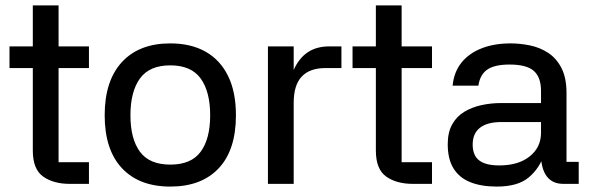

<svg xmlns="http://www.w3.org/2000/svg" viewBox="-20 -678 2178 708"><path d="M308 -427H196V-80H308V0H237Q177 0 139 -27Q101 -54 101 -123V-427H15V-507H101V-658H196V-507H308Z M608 10Q493 10 429.5 -58Q366 -126 366 -253Q366 -380 429.5 -449Q493 -518 608 -518Q684 -518 738 -487.5Q792 -457 821 -398Q850 -339 850 -253Q850 -125 786.5 -57.5Q723 10 608 10ZM608 -71Q685 -71 720 -118.5Q755 -166 755 -253Q755 -340 720 -388.5Q685 -437 608 -437Q531 -437 496 -388.5Q461 -340 461 -253Q461 -166 496 -118.5Q531 -71 608 -71Z M1063 0H968V-507H1063V-420Q1082 -463 1114.5 -485Q1147 -507 1195 -507H1239V-427H1180Q1122 -427 1092.5 -395.5Q1063 -364 1063 -299Z M1573 -427H1461V-80H1573V0H1502Q1442 0 1404 -27Q1366 -54 1366 -123V-427H1280V-507H1366V-658H1461V-507H1573Z M2114 0H2057Q2017 0 1996 -28Q1975 -56 1974 -113L1986 -108Q1970 -58 1930 -24Q1890 10 1812 10Q1754 10 1713.5 -6.5Q1673 -23 1652 -57.5Q1631 -92 1631 -146Q1631 -190 1647.5 -219.5Q1664 -249 1692.5 -266Q1721 -283 1756 -290.5Q1791 -298 1828 -298H1975V-343Q1975 -393 1948.5 -416.5Q1922 -440 1859 -440Q1804 -440 1777 -421.5Q1750 -403 1744 -362H1649Q1654 -413 1682 -447.5Q1710 -482 1756.5 -500Q1803 -518 1862 -518Q1898 -518 1934.5 -510.5Q1971 -503 2001.5 -483Q2032 -463 2050.5 -427Q2069 -391 2069 -335V-81H2114ZM1723 -145Q1723 -105 1747 -86.5Q1771 -68 1821 -68Q1892 -68 1933.5 -101.5Q1975 -135 1975 -188V-228H1829Q1777 -228 1750 -207Q1723 -186 1723 -145Z"/></svg>

Font: 42dot Sans Light Medium
Style: Regular
Weight: 500
Version: Version 1.000